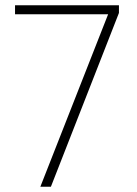

<svg xmlns="http://www.w3.org/2000/svg" viewBox="-20 -708 518 728"><path d="M133 0 390 -654H37V-688H431V-659L173 0Z"/></svg>

Font: Saira SemiCondensed Thin
Style: Regular
Weight: 250
Width: 4
Designer: Hector Gatti with collaboration of the Omnibus-Type team
Foundry: Omnibus-Type
Version: Version 1.101